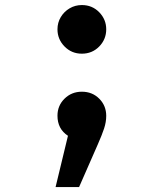

<svg xmlns="http://www.w3.org/2000/svg" viewBox="-20 -549 640 760"><path d="M304 -186Q345.5 -186 373 -158.2Q400.5 -130.5 400.5 -90.5Q400.5 -66 392 -40.2Q383.5 -14.5 366.5 24L293 191.5H200L249 -11.5Q207.5 -38.5 207.5 -91Q207.5 -131 235.5 -158.5Q263.5 -186 304 -186ZM304 -529Q345 -529 372.8 -500.5Q400.5 -472 400.5 -433Q400.5 -393.5 372.8 -365Q345 -336.5 304 -336.5Q263.5 -336.5 235.5 -365Q207.5 -393.5 207.5 -433Q207.5 -459.5 220.5 -481.2Q233.5 -503 255.5 -516Q277.5 -529 304 -529Z"/></svg>

Font: Fira Code Light SemiBold
Style: Regular
Weight: 600
Monospace: yes
Version: Version 5.002